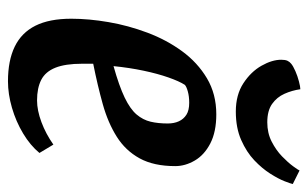

<svg xmlns="http://www.w3.org/2000/svg" viewBox="-166 -598 774 482"><g transform="rotate(90 221.0 -357.0)"><path d="M184 10Q132 10 97 -7Q62 -24 44.5 -59Q27 -94 27 -149Q27 -193 35.5 -242.5Q44 -292 62 -340Q80 -388 108.5 -427Q137 -466 176.5 -489.5Q216 -513 267 -513Q311 -513 340 -498Q369 -483 383 -459Q397 -435 397 -410Q397 -356 377.5 -320.5Q358 -285 323 -263Q288 -241 241.5 -228Q195 -215 140 -204V-176Q140 -134 150 -109Q160 -84 180.5 -73.5Q201 -63 232 -63Q257 -63 286.5 -74Q316 -85 343 -104L364 -69Q345 -46 315 -28Q285 -10 250.5 0Q216 10 184 10ZM146 -255Q196 -269 225 -283Q254 -297 267.5 -313Q281 -329 285.5 -348Q290 -367 290 -391Q290 -407 284.5 -419Q279 -431 268 -438Q257 -445 238 -445Q222 -445 209.5 -441.5Q197 -438 193 -434Q184 -420 174.5 -393Q165 -366 157.5 -330.5Q150 -295 146 -255ZM260 -562Q218 -562 189 -581Q160 -600 145 -626.5Q130 -653 130 -676Q130 -686 132.5 -691.5Q135 -697 140 -701Q146 -706 158.5 -711.5Q171 -717 184.5 -720.5Q198 -724 204 -724Q207 -703 215.5 -684Q224 -665 241 -653Q258 -641 287 -641Q314 -641 335.5 -652Q357 -663 372.5 -678Q388 -693 397.5 -706Q407 -719 408 -722L442 -705Q441 -700 435 -684.5Q429 -669 416 -648.5Q403 -628 382.5 -608.5Q362 -589 331.5 -575.5Q301 -562 260 -562Z"/></g></svg>

Font: Faustina Light SemiBold
Style: Italic
Weight: 600
Italic angle: -8°
Version: Version 1.200